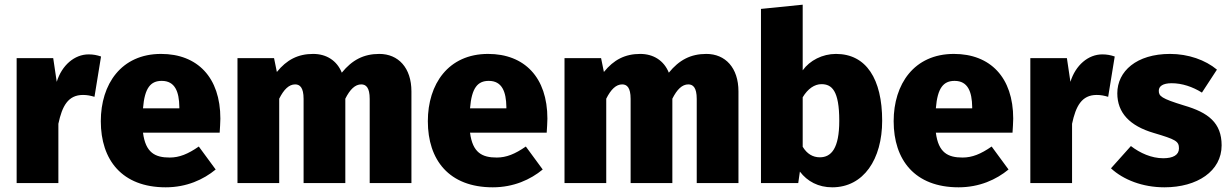

<svg xmlns="http://www.w3.org/2000/svg" viewBox="-20 -781 5242 819"><path d="M358 -549C298 -549 244 -503 222 -432L207 -533H51V0H229V-253C245 -328 270 -376 334 -376C352 -376 366 -373 383 -368L411 -540C393 -546 378 -549 358 -549Z M920 -275C920 -451 822 -551 667 -551C497 -551 410 -422 410 -264C410 -99 500 18 687 18C776 18 848 -15 900 -58L828 -156C782 -124 745 -109 704 -109C642 -109 601 -129 590 -215H917C918 -233 920 -258 920 -275ZM745 -319H590C597 -407 623 -436 670 -436C727 -436 744 -389 745 -325Z M1598 -551C1531 -551 1482 -525 1438 -471C1417 -523 1372 -551 1316 -551C1251 -551 1203 -526 1161 -474L1149 -533H993V0H1171V-360C1191 -400 1213 -421 1239 -421C1259 -421 1275 -408 1275 -359V0H1453V-360C1473 -400 1495 -421 1521 -421C1541 -421 1557 -408 1557 -359V0H1735V-391C1735 -492 1679 -551 1598 -551Z M2315 -275C2315 -451 2217 -551 2062 -551C1892 -551 1805 -422 1805 -264C1805 -99 1895 18 2082 18C2171 18 2243 -15 2295 -58L2223 -156C2177 -124 2140 -109 2099 -109C2037 -109 1996 -129 1985 -215H2312C2313 -233 2315 -258 2315 -275ZM2140 -319H1985C1992 -407 2018 -436 2065 -436C2122 -436 2139 -389 2140 -325Z M2993 -551C2926 -551 2877 -525 2833 -471C2812 -523 2767 -551 2711 -551C2646 -551 2598 -526 2556 -474L2544 -533H2388V0H2566V-360C2586 -400 2608 -421 2634 -421C2654 -421 2670 -408 2670 -359V0H2848V-360C2868 -400 2890 -421 2916 -421C2936 -421 2952 -408 2952 -359V0H3130V-391C3130 -492 3074 -551 2993 -551Z M3546 -551C3488 -551 3434 -523 3404 -481V-761L3226 -743V0H3385L3392 -49C3424 -7 3471 18 3530 18C3664 18 3743 -102 3743 -266C3743 -444 3675 -551 3546 -551ZM3477 -110C3447 -110 3422 -125 3404 -155V-366C3426 -403 3455 -422 3484 -422C3528 -422 3560 -395 3560 -266C3560 -148 3526 -110 3477 -110Z M4302 -275C4302 -451 4204 -551 4049 -551C3879 -551 3792 -422 3792 -264C3792 -99 3882 18 4069 18C4158 18 4230 -15 4282 -58L4210 -156C4164 -124 4127 -109 4086 -109C4024 -109 3983 -129 3972 -215H4299C4300 -233 4302 -258 4302 -275ZM4127 -319H3972C3979 -407 4005 -436 4052 -436C4109 -436 4126 -389 4127 -325Z M4682 -549C4622 -549 4568 -503 4546 -432L4531 -533H4375V0H4553V-253C4569 -328 4594 -376 4658 -376C4676 -376 4690 -373 4707 -368L4735 -540C4717 -546 4702 -549 4682 -549Z M4971 -551C4828 -551 4746 -477 4746 -383C4746 -300 4799 -244 4901 -214C4995 -186 5009 -179 5009 -148C5009 -120 4984 -106 4942 -106C4892 -106 4843 -128 4804 -158L4719 -63C4772 -14 4854 18 4947 18C5087 18 5191 -51 5191 -161C5191 -257 5134 -301 5031 -331C4933 -361 4923 -371 4923 -394C4923 -413 4940 -426 4978 -426C5022 -426 5067 -411 5107 -386L5171 -484C5122 -525 5049 -551 4971 -551Z"/></svg>

Font: Fira Sans ExtraBold
Style: Regular
Weight: 800
Designer: bBox Type GmbH & Carrois Corporate GbR & Edenspiekermann AG
Foundry: bBox Type GmbH & Carrois Corporate GbR & Edenspiekermann AG
Version: Version 4.300;PS 004.300;hotconv 1.0.88;makeotf.lib2.5.64775